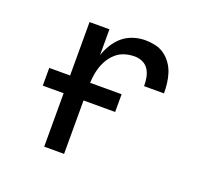

<svg xmlns="http://www.w3.org/2000/svg" viewBox="-98 -640 796 753"><g transform="rotate(20 300.0 -264.0)"><path d="M157 0V-520H240V-412Q248 -436 261.5 -458Q275 -480 294 -496Q313 -512 337.5 -520Q362 -528 387 -528Q408 -528 429 -523.5Q450 -519 467 -507Q484 -495 496.5 -477.5Q509 -460 515.5 -440Q522 -420 524.5 -399Q527 -378 527 -357H444Q444 -374 441 -391.5Q438 -409 429 -424Q420 -439 404 -446.5Q388 -454 370 -454Q349 -454 329 -448Q309 -442 293 -428Q277 -414 266.5 -396Q256 -378 250 -358Q244 -338 242 -317Q240 -296 240 -276V0ZM70 -223V-297H372V-223Z"/></g></svg>

Font: Bmono
Style: Regular
Weight: 400
Monospace: yes
Designer: Belleve Invis
Foundry: Belleve Invis
Version: Version 11.2.2; ttfautohint (v1.8.2)